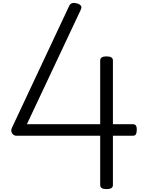

<svg xmlns="http://www.w3.org/2000/svg" viewBox="-20 -1294 1004 1328"><path d="M717 14Q695 14 684 7Q673 0 673 -14V-355H94Q75 -355 64 -371.5Q53 -388 62 -409L457 -1250Q463 -1265 474.5 -1270.5Q486 -1276 506 -1272Q521 -1269 530.5 -1263Q540 -1257 542.5 -1248Q545 -1239 538 -1225L166 -435H673V-876Q673 -904 717 -904Q739 -904 750 -897Q761 -890 761 -876V-435H898Q912 -435 919 -427Q926 -419 926 -397Q926 -377 920.5 -366Q915 -355 898 -355H761V-14Q761 14 717 14Z"/></svg>

Font: Playwrite VN
Style: Regular
Weight: 400
Designer: Veronika Burian, José Scaglione
Foundry: TypeTogether
Version: Version 1.002